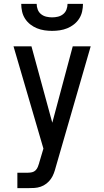

<svg xmlns="http://www.w3.org/2000/svg" viewBox="-20 -975 540 995"><path d="M70 0V-80H125Q136 -80 146.5 -82.5Q157 -85 164.5 -92.5Q172 -100 176 -110Q180 -120 183 -130V-131L205 -205L50 -735H143L251 -339L357 -735H450L269 -109Q265 -93 259 -77Q253 -61 243.5 -47.5Q234 -34 220.5 -23.5Q207 -13 191 -7.5Q175 -2 158.5 -1Q142 0 125 0ZM250 -815Q230 -815 210 -818Q190 -821 171.5 -828.5Q153 -836 137 -848.5Q121 -861 110 -878Q99 -895 94.5 -915Q90 -935 90 -955H170Q170 -940 175.5 -925.5Q181 -911 193 -901.5Q205 -892 220 -888.5Q235 -885 250 -885Q265 -885 280 -888.5Q295 -892 307 -901.5Q319 -911 324.5 -925.5Q330 -940 330 -955H410Q410 -935 405.5 -915Q401 -895 390 -878Q379 -861 363 -848.5Q347 -836 328.5 -828.5Q310 -821 290 -818Q270 -815 250 -815Z"/></svg>

Font: Iosevka SS18 Medium
Style: Regular
Weight: 500
Monospace: yes
Designer: Belleve Invis
Foundry: Belleve Invis
Version: Version 25.1.1; ttfautohint (v1.8.4)